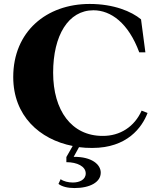

<svg xmlns="http://www.w3.org/2000/svg" viewBox="-20 -735 805 972"><path d="M434 -715C215 -715 47 -575 47 -345C47 -149 180 -29 348 4L316 60V86C370 86 414 107 414 143C414 175 382 189 349 189C326 189 301 183 287 172L276 196C294 210 323 217 357 217C436 217 490 187 490 139C490 98 445 58 353 59L380 10C402 13 424 14 447 14C624 14 699 -90 727 -163L697 -175C661 -94 588 -46 499 -47C342 -47 249 -176 249 -367C249 -556 326 -683 453 -683C541 -683 630 -619 685 -470H716L694 -637C646 -677 556 -715 434 -715Z"/></svg>

Font: Sprat
Style: Bold
Weight: 700
Designer: Ethan Nakache
Foundry: Collletttivo
Version: Version 2.000;Glyphs 3.2 (3217)